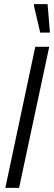

<svg xmlns="http://www.w3.org/2000/svg" viewBox="-20 -916 263 936"><path d="M6 0 152 -688H220L73 0ZM176 -757 145 -890 146 -896H212L223 -762V-757Z"/></svg>

Font: Saira ExtraCondensed
Style: Italic
Weight: 400
Width: 2
Italic angle: -12°
Designer: Hector Gatti with collaboration of the Omnibus-Type team
Foundry: Omnibus-Type
Version: Version 1.101